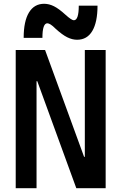

<svg xmlns="http://www.w3.org/2000/svg" viewBox="-20 -994 640 1014"><path d="M63 0V-730H218L424 -166H428V-730H538V0H383L177 -565H173V0ZM387 -784Q362 -784 335.5 -797Q309 -810 274 -842Q258 -858 247.5 -864.5Q237 -871 230 -871Q204 -871 204 -794H105Q105 -882 133 -928Q161 -974 213 -974Q239 -974 265 -961Q291 -948 326 -916Q358 -887 370 -887Q396 -887 396 -964H495Q495 -877 467.5 -830.5Q440 -784 387 -784Z"/></svg>

Font: M PLUS Code Latin 60 Medium
Style: Regular
Weight: 500
Width: 7
Monospace: yes
Designer: Coji Morishita
Foundry: UNDERFOREST DESIGN
Version: Version 1.005; ttfautohint (v1.8.3)